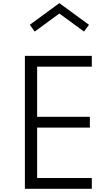

<svg xmlns="http://www.w3.org/2000/svg" viewBox="-20 -1172 678 1192"><path d="M134.5 0H550V-67H210.5V-380H538V-447H210.5V-758H550V-825H134.5ZM195.5 -976 348.5 -1088 501.5 -976 532.5 -1018 348.5 -1152.5 165 -1018Z"/></svg>

Font: Spartan
Style: Regular
Weight: 400
Designer: Matt Bailey, Mirko Velimirovic
Foundry: Matt Bailey
Version: Version 1.003; ttfautohint (v1.8.3)